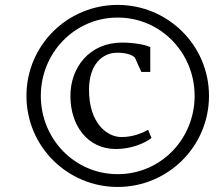

<svg xmlns="http://www.w3.org/2000/svg" viewBox="-20 -781 903 776"><path d="M86.9 -393.6C86.9 -189 252.4 -25.4 455.6 -25.4C658.7 -25.4 824.7 -189 824.7 -393.6C824.7 -597.7 658.7 -761.2 455.6 -761.2C252.4 -761.2 86.9 -597.7 86.9 -393.6ZM145 -393.6C145 -567.4 281.7 -710 455.6 -710C629.9 -710 766.6 -567.4 766.6 -393.6C766.6 -219.2 629.9 -77.1 455.6 -77.1C281.7 -77.1 145 -219.2 145 -393.6ZM264.6 -391.6C265.1 -274.9 332.5 -178.7 449.2 -178.7C507.3 -178.7 564.5 -200.7 592.3 -223.6L578.6 -256.3C557.1 -244.1 518.1 -227.1 471.2 -227.1C411.6 -227.1 338.9 -284.2 339.8 -420.4C340.3 -521 394.5 -567.9 453.1 -567.9C485.4 -567.9 510.7 -561.5 524.9 -548.8L551.3 -490.2H587.4V-590.3C567.4 -601.1 517.1 -608.9 473.1 -608.9C342.3 -608.9 263.7 -508.8 264.6 -391.6Z"/></svg>

Font: Merriweather
Style: Italic
Weight: 400
Italic angle: -7.5°
Designer: Eben Sorkin
Foundry: Eben Sorkin
Version: Version 1.001